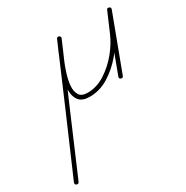

<svg xmlns="http://www.w3.org/2000/svg" viewBox="-250 -388 776 803"><g transform="rotate(-30 138.5 13.5)"><path d="M-93 295Q-97 303 -106 300Q-114 296 -111 287Q-51 148 9 9.5Q69 -129 128 -268Q132 -277 141 -273Q149 -269 146 -261Q86 -122 26 17Q-34 156 -93 295Q-93 295 -93 295Q-93 295 -93 295ZM128 -268Q132 -277 141 -273Q149 -269 146 -261Q140 -249 135 -236.5Q130 -224 125 -212Q119 -200 109 -176Q99 -152 90 -123.5Q81 -95 79 -69Q77 -43 87.5 -26Q98 -9 127 -9Q171 -9 211.5 -35Q252 -61 283 -99Q314 -137 330 -175Q330 -175 330 -175Q330 -175 330 -175Q330 -175 330 -175Q340 -198 350 -221.5Q360 -245 370 -268Q374 -277 383 -273Q391 -270 388 -261Q363 -195 338.5 -129Q314 -63 289 3Q289 3 289 3Q289 3 289 3Q286 12 277 9Q268 6 271 -3Q296 -69 320.5 -135.5Q345 -202 370 -268Q373 -277 382 -273Q391 -269 388 -261Q378 -237 368 -214Q358 -191 348 -167Q348 -167 348 -167Q348 -167 348 -167Q348 -167 348 -167Q348 -167 348 -167Q330 -126 296 -85Q262 -44 218.5 -17Q175 10 127 10Q91 10 76 -8.5Q61 -27 60.5 -55.5Q60 -84 69 -115.5Q78 -147 89 -175Q100 -203 107 -220Q113 -232 118 -244Q123 -256 128 -268Q128 -268 128 -268Q128 -268 128 -268Z"/></g></svg>

Font: FRB American Cursive Guidelines Arrows Extralight
Style: Italic
Weight: 200
Italic angle: -25°
Version: Version 2.0;Modular Font Editor K font №1